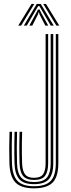

<svg xmlns="http://www.w3.org/2000/svg" viewBox="-20 -978 373 1004"><path d="M158 6.8Q88.8 6.8 60 -24.9Q31.2 -56.5 29.2 -124.8Q28.2 -166.8 28.2 -203.4Q28.2 -240 29.8 -288.8H43Q42 -252 41.6 -225.5Q41.2 -199 41.6 -175.5Q42 -152 42.5 -125Q44.5 -61 71 -32.6Q97.5 -4.2 158 -4.2Q219 -4.2 245.4 -32.2Q271.8 -60.2 271.8 -124.8V-800H285V-124.8Q285 -54.2 255.5 -23.8Q226 6.8 158 6.8ZM158 -15Q103.2 -15 80.4 -41.6Q57.5 -68.2 55.8 -125.5Q55.2 -153 54.9 -176Q54.5 -199 54.9 -225.2Q55.2 -251.5 56.2 -288.8H69.2Q67.8 -241.5 67.8 -204Q67.8 -166.5 69 -125.2Q70.5 -71.2 91.6 -48.8Q112.8 -26.2 157.8 -26.2Q208 -26.2 226.5 -51Q245 -75.8 245 -124V-800H258.5V-124.8Q258.5 -66.2 235.1 -40.6Q211.8 -15 158 -15ZM157.8 -37Q118.8 -37 101.1 -57.5Q83.5 -78 82.2 -125.8Q81.5 -153.5 81.1 -178.9Q80.8 -204.2 81.1 -230.8Q81.5 -257.2 82.5 -288.8H95.8Q94.8 -255.5 94.4 -228.9Q94 -202.2 94.4 -177.6Q94.8 -153 95.5 -125.8Q96.8 -84.8 110.9 -66.5Q125 -48.2 157.8 -48.2Q193 -48.2 205.8 -67.5Q218.5 -86.8 218.5 -124V-800H231.8V-124Q231.8 -81.2 216 -59.1Q200.2 -37 157.8 -37ZM75.5 -844.2 145 -957.5H159.5L90.5 -844.2ZM104.8 -844.2 172.2 -957.5H193.2L260.8 -844.2H245.2L196.5 -928.2L185.5 -946.5H180L168.8 -928L120 -844.2ZM133.5 -844.2 170.2 -911.8 178.5 -928.2H187L194.8 -911.8L232.2 -844.2H217L186.5 -903L184 -913.5H181.2L178.8 -903L148.8 -844.2ZM274.8 -844.2 206 -957.5H220.5L289.8 -844.2Z"/></svg>

Font: Big Shoulders Inline Display Thin
Style: Regular
Weight: 400
Version: Version 2.002